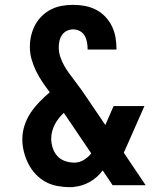

<svg xmlns="http://www.w3.org/2000/svg" viewBox="-20 -763 640 791"><path d="M267 8Q241 8 215 3Q189 -2 166.5 -14.5Q144 -27 126 -46.5Q108 -66 96.5 -89Q85 -112 78.5 -137.5Q72 -163 72 -189Q72 -218 81 -246Q90 -274 106 -298Q122 -322 142.5 -343Q163 -364 185 -383Q169 -404 154.5 -425.5Q140 -447 128.5 -470.5Q117 -494 110 -519Q103 -544 103 -570Q103 -594 108.5 -617Q114 -640 125 -660.5Q136 -681 153 -697.5Q170 -714 191 -724.5Q212 -735 235 -739Q258 -743 281 -743Q306 -743 330 -738.5Q354 -734 375.5 -723Q397 -712 414 -694Q431 -676 441.5 -654Q452 -632 456 -608Q460 -584 460 -559H341Q341 -574 338.5 -588.5Q336 -603 329 -615.5Q322 -628 309 -635Q296 -642 281 -642Q268 -642 255.5 -636Q243 -630 235.5 -619Q228 -608 225 -595Q222 -582 222 -568Q222 -548 228.5 -528.5Q235 -509 245 -491.5Q255 -474 267 -458Q279 -442 291 -426Q303 -410 315 -393.5Q327 -377 338 -360L414 -248L448 -326H575L503 -163Q500 -156 496.5 -148.5Q493 -141 490 -134L580 0H444L403 -61Q382 -32 350.5 -14Q319 4 284 7L280 8ZM286 -93Q307 -93 325 -104Q343 -115 356 -131L243 -298Q232 -288 222.5 -276Q213 -264 206 -250.5Q199 -237 195 -222.5Q191 -208 191 -192Q191 -173 197 -154Q203 -135 216 -120.5Q229 -106 248 -99.5Q267 -93 286 -93Z"/></svg>

Font: R Plex Mono
Style: Bold
Weight: 700
Monospace: yes
Designer: Belleve Invis
Foundry: Belleve Invis
Version: Version 31.8.0